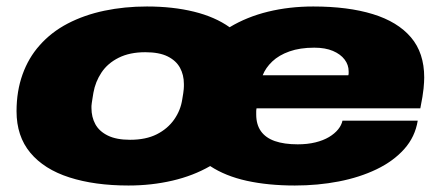

<svg xmlns="http://www.w3.org/2000/svg" viewBox="-20 -560 1358 592"><path d="M376 12Q272 12 194 -13Q116 -38 73.5 -89Q31 -140 31 -217Q31 -279 49.5 -330.5Q68 -382 102 -420Q138 -461 189 -487.5Q240 -514 302 -527Q364 -540 433 -540Q513 -540 578 -524Q643 -508 688 -476Q741 -508 806.5 -524Q872 -540 946 -540Q1053 -540 1129.5 -516.5Q1206 -493 1247 -445Q1288 -397 1288 -321Q1288 -308 1286 -287Q1284 -266 1276 -226H771Q770 -221 770 -216.5Q770 -212 770 -207Q770 -176 784.5 -155.5Q799 -135 827.5 -125Q856 -115 898 -115Q928 -115 952.5 -121Q977 -127 994.5 -137.5Q1012 -148 1022.5 -161Q1033 -174 1036 -188H1268Q1260 -138 1226.5 -100.5Q1193 -63 1141 -38Q1089 -13 1024.5 -0.5Q960 12 889 12Q807 12 741 -2.5Q675 -17 628 -48Q576 -18 511.5 -3Q447 12 376 12ZM381 -129Q430 -129 463.5 -146Q497 -163 517 -191.5Q537 -220 542 -254Q544 -265 545 -272.5Q546 -280 546.5 -285Q547 -290 547 -294Q547 -298 547 -301Q547 -329 535 -351Q523 -373 497 -386Q471 -399 428 -399Q380 -399 346 -382Q312 -365 293 -336.5Q274 -308 268 -274Q266 -263 265 -255.5Q264 -248 263 -242.5Q262 -237 262 -233.5Q262 -230 262 -227Q262 -199 274 -177Q286 -155 312.5 -142Q339 -129 381 -129ZM790 -328H1054Q1055 -331 1055 -334Q1055 -337 1055 -340Q1055 -360 1042.5 -376.5Q1030 -393 1006.5 -403Q983 -413 949 -413Q905 -413 872.5 -401.5Q840 -390 819.5 -370.5Q799 -351 790 -328Z"/></svg>

Font: Archivo Expanded Black
Style: Italic
Weight: 900
Width: 7
Italic angle: -10°
Designer: Hector Gatti
Foundry: Omnibus-Type
Version: Version 2.001